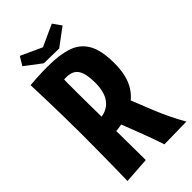

<svg xmlns="http://www.w3.org/2000/svg" viewBox="-265 -933 1010 1010"><g transform="rotate(-45 240.5 -428.0)"><path d="M131 -220V-331Q171 -326 200 -334Q229 -342 248.5 -361.5Q268 -381 277.5 -411Q287 -441 287 -478Q287 -528 277.5 -556.5Q268 -585 248.5 -597Q229 -609 199 -609Q180 -609 153.5 -606.5Q127 -604 99 -599L37 -712Q60 -714 84 -715.5Q108 -717 131 -717.5Q154 -718 173 -718Q259 -718 316 -698.5Q373 -679 402 -628Q431 -577 431 -481Q431 -386 393.5 -328.5Q356 -271 288.5 -245.5Q221 -220 131 -220ZM41 5Q42 -35 43 -95Q44 -155 44.5 -222.5Q45 -290 45 -352Q45 -415 43.5 -482.5Q42 -550 40.5 -611Q39 -672 37 -712L186 -702Q185 -682 184 -651Q183 -620 182.5 -582.5Q182 -545 182.5 -505Q183 -465 183 -426Q183 -387 184 -354Q184 -322 184.5 -278Q185 -234 185.5 -185Q186 -136 186.5 -89.5Q187 -43 187 -5ZM315 6Q292 -63 265.5 -131.5Q239 -200 210 -274L344 -305Q373 -231 404 -155Q435 -79 481 3ZM280 -742 168 -744 77 -813 106 -861 224 -807 345 -862 378 -815Z"/></g></svg>

Font: Truculenta Black
Style: Regular
Weight: 900
Version: Version 1.002